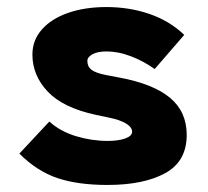

<svg xmlns="http://www.w3.org/2000/svg" viewBox="-20 -505 590 545"><path d="M35 -69 120 -160Q151 -132 195.5 -118.5Q240 -105 286 -105Q316 -105 335.5 -112Q355 -119 355 -131Q355 -144 337.5 -154.5Q320 -165 290 -171L252 -179Q159 -199 115.5 -245Q72 -291 72 -350Q72 -391 99 -421.5Q126 -452 173.5 -468.5Q221 -485 282 -485Q347 -485 404 -465.5Q461 -446 503 -406L419 -309Q387 -332 351 -345.5Q315 -359 283 -359Q257 -359 242.5 -351Q228 -343 228 -332Q228 -316 239.5 -307Q251 -298 281 -292L318 -285Q415 -267 462.5 -227.5Q510 -188 510 -122Q510 -47 449 -13.5Q388 20 285 20Q201 20 143 0.5Q85 -19 35 -69Z"/></svg>

Font: Kreadon
Style: Regular
Weight: 400
Designer: kohakuno
Foundry: StudioGnu
Version: Version 1.000;Glyphs 3.1.2 (3151)